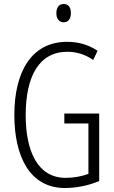

<svg xmlns="http://www.w3.org/2000/svg" viewBox="-20 -934 573 964"><path d="M300 -914C275 -914 263 -895 263 -868C263 -841 276 -822 300 -822C323 -822 336 -840 336 -868C336 -895 325 -914 300 -914ZM303 -364V-314H424V-61C392 -49 351 -41 310 -41C169 -41 109 -175 109 -356C109 -552 177 -674 318 -674C361 -674 404 -663 448 -633L470 -679C422 -711 371 -724 317 -724C138 -724 52 -573 52 -357C52 -146 131 10 306 10C362 10 424 -2 478 -25V-364Z"/></svg>

Font: Noto Sans Arabic UI XCn Lt
Style: Regular
Weight: 300
Width: 2
Designer: Monotype Design Team, Nadine Chahine and Nizar Qandah
Foundry: Monotype Imaging Inc.
Version: Version 2.010